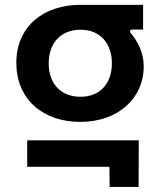

<svg xmlns="http://www.w3.org/2000/svg" viewBox="-20 -565 646 773"><path d="M303.6 -74.2C454.9 -74.6 558.6 -168.3 558.6 -298.3C558.6 -351.2 536.2 -397 503.9 -434.7C502.1 -440.7 505 -446 511.7 -446H556.1V-545.5H303.3C158 -545.5 45.8 -460.9 45.8 -312.1C45.8 -163.7 154.8 -73.9 303.6 -74.2ZM304.3 -445.3C382.8 -445.3 430.4 -391.3 430.4 -310C430.4 -228.7 382.8 -175.4 304.3 -175.4C224.4 -175.4 176.1 -228.7 176.1 -310C176.1 -391.3 224.4 -445.3 304.3 -445.3ZM89.5 106.5H420.5L421.5 187.5H538L538.7 0H89.5Z"/></svg>

Font: RA Gorm Semi Bold
Style: Regular
Weight: 600
Designer: Rasmus Andersson
Foundry: rsms
Version: Version 3.000;hotconv 1.0.109;makeotfexe 2.5.65596